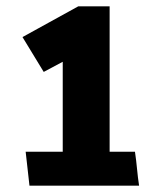

<svg xmlns="http://www.w3.org/2000/svg" viewBox="-20 -586 501 606"><path d="M61 -107H178V-391L118 -359L51 -469L227 -566H326V-107H406Q410 -80 412.5 -53Q415 -26 419 0H73Z"/></svg>

Font: Palanquin Dark Medium
Style: Regular
Weight: 500
Designer: Pria Ravichandran
Version: Version 1.001